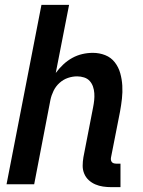

<svg xmlns="http://www.w3.org/2000/svg" viewBox="-20 -760 590 792"><path d="M440 12Q422 12 405 9.5Q388 7 373 0.5Q358 -6 346 -17Q334 -28 327.5 -43.5Q321 -59 321 -76Q321 -93 324 -111L364 -317Q367 -332 368.5 -346.5Q370 -361 369 -375.5Q368 -390 363.5 -403Q359 -416 350 -426Q341 -436 327 -440.5Q313 -445 298 -445Q279 -445 260 -438.5Q241 -432 225.5 -418Q210 -404 201 -385.5Q192 -367 188 -348L121 0H7L151 -740H265L210 -459Q224 -478 241 -494Q258 -510 278 -521Q298 -532 319.5 -537Q341 -542 363 -542Q390 -542 414 -532.5Q438 -523 453.5 -503Q469 -483 476 -458Q483 -433 484.5 -406.5Q486 -380 483 -353Q480 -326 475 -299L438 -111Q437 -106 437.5 -101Q438 -96 441 -92Q444 -88 449 -86.5Q454 -85 459 -85H477V12Z"/></svg>

Font: Lode Term
Style: Bold Italic
Weight: 700
Italic angle: -11°
Monospace: yes
Designer: Belleve Invis
Foundry: Belleve Invis
Version: Version 29.2.0